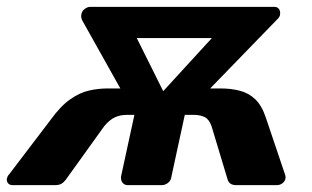

<svg xmlns="http://www.w3.org/2000/svg" viewBox="-63 -540 911 560"><path d="M-26 0Q-35 0 -39.5 -5.5Q-44 -11 -43 -19Q-42 -23 -40.5 -26Q-39 -29 -36 -32L85 -191Q114 -231 142 -250.5Q170 -270 197 -276Q224 -282 250 -282H288L176 -482Q173 -490 174 -496Q175 -507 183.5 -513.5Q192 -520 200 -520H737Q746 -520 750.5 -514Q755 -508 754 -500Q754 -491 746 -484L550 -282H582Q610 -282 636 -275.5Q662 -269 681.5 -250.5Q701 -232 713 -195L768 -32Q770 -27 770 -22Q769 -12 761.5 -6Q754 0 744 0H626Q606 0 601 -16L554 -172Q547 -192 534 -198.5Q521 -205 501 -205H476L437 -25Q436 -14 427.5 -7Q419 0 408 0H310Q300 0 294.5 -7Q289 -14 290 -25L329 -205H308Q288 -205 272.5 -198Q257 -191 241 -172L129 -16Q123 -8 116 -4Q109 0 97 0ZM443 -214 369 -226 609 -488 633 -429H269L301 -499Z"/></svg>

Font: Rubik SemiBold
Style: Italic
Weight: 600
Italic angle: -12°
Designer: Hubert and Fischer
Foundry: Hubert and Fischer
Version: Version 2.300;gftools[0.9.30]